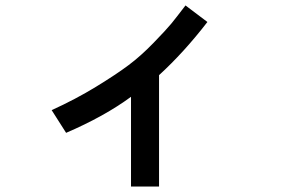

<svg xmlns="http://www.w3.org/2000/svg" viewBox="-20 -640 1040 702"><path d="M168.9 -237.3Q256.8 -277.3 331.1 -322.8Q405.3 -368.2 450.2 -401.9Q495.1 -435.5 541.5 -483.4Q587.9 -531.2 606 -553.2Q624 -575.2 658.2 -620.1L738.3 -559.6Q652.3 -448.2 561.5 -365.2V42H459V-286.1Q362.3 -214.8 221.7 -154.3Z"/></svg>

Font: Gothic A1 SemiBold
Style: Regular
Weight: 600
Version: Version 2.50